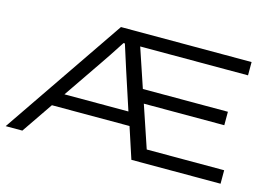

<svg xmlns="http://www.w3.org/2000/svg" viewBox="-91 -868 1487 1049"><g transform="rotate(15 652.5 -343.0)"><path d="M6.8 0 475.1 -686H1213.9V-610.8H604L678.2 -390.1H1159.2V-314H704.1L784.2 -76.2H1222.2V0H717.8L660.2 -175.8H221.2L101.1 0ZM272 -251H633.8L562 -470.2Q557.6 -482.9 519 -605H511.2Q450.7 -511.2 421.9 -470.2Z"/></g></svg>

Font: Archivo Expanded Light
Style: Regular
Weight: 300
Width: 7
Designer: Hector Gatti
Foundry: Omnibus-Type
Version: Version 2.001